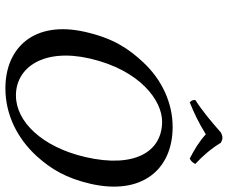

<svg xmlns="http://www.w3.org/2000/svg" viewBox="-88 -766 864 729"><g transform="rotate(90 344.5 -402.0)"><path d="M442.1 -585C557.1 -585 619.8 -480 576.9 -294C539 -130 442.9 -30 342.9 -30C235.9 -30 162.4 -136 202.8 -311C246.7 -501 362.1 -585 442.1 -585ZM678.3 -313C723 -507 625.3 -625 462.3 -625C372.3 -625 284.1 -585 217.7 -514C164.5 -457 126.3 -400 101.9 -294C57.1 -100 160.7 10 315.7 10C416.7 10 507.3 -36 574.4 -110C622.9 -164 657 -221 678.3 -313ZM522.5 -808C508.9 -815.7 499.5 -816.4 483.5 -808C444.7 -774 403.6 -739 360.1 -711C360.1 -702 361.7 -696 369.3 -690C411.2 -707 447.1 -724 490.4 -751C517.6 -726 547.5 -708 582.3 -690C592.3 -693.8 598.2 -701.9 603.1 -711C573.4 -738 544.2 -772 522.5 -808Z"/></g></svg>

Font: Linux Libertine Mono O
Style: Mono Oblique
Weight: 400
Italic angle: -13°
Designer: Philipp H. Poll
Foundry: Philipp H. Poll
Version: Version 5.1.7